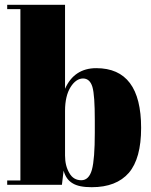

<svg xmlns="http://www.w3.org/2000/svg" viewBox="-20 -770 628 800"><path d="M375 -269C375 -269 375 -217 375 -217C375 -217 375 -217 375 -217C375 -144 371 -92 363 -63C355 -34 340 -19 319 -19C297 -19 280 -29 269 -49C257 -69 251 -93 251 -122C251 -122 251 -308 251 -308C251 -308 251 -308 251 -308C251 -350 259 -383 274 -407C289 -431 307 -443 326 -443C345 -443 358 -431 365 -408C372 -384 375 -338 375 -269ZM10 -750C10 -750 10 -732 10 -732C10 -732 65 -732 65 -732C65 -732 65 -18 65 -18C65 -18 10 -18 10 -18C10 -18 10 0 10 0C10 0 238 0 238 0C238 0 245 -59 245 -59C245 -59 245 -59 245 -59C252 -34 264 -17 283 -6C301 5 327 10 362 10C362 10 362 10 362 10C431 10 482 -10 517 -50C551 -90 568 -152 568 -237C568 -237 568 -237 568 -237C568 -403 506 -486 381 -486C381 -486 381 -486 381 -486C320 -486 276 -457 251 -400C251 -400 251 -750 251 -750C251 -750 10 -750 10 -750Z"/></svg>

Font: Abril Fatface Utterance
Style: Regular
Weight: 500
Designer: Veronika Burian, Jos Scaglione
Foundry: TypeTogether
Version: ""